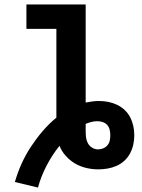

<svg xmlns="http://www.w3.org/2000/svg" viewBox="-20 -755 640 865"><path d="M151 90 47 65Q59 23 77 -17Q95 -57 119 -93.5Q143 -130 171.5 -163.5Q200 -197 234 -225V-625H99V-735H366V-293Q381 -296 396 -298Q411 -300 426 -300Q447 -300 467.5 -296Q488 -292 507 -283Q526 -274 541.5 -259.5Q557 -245 566.5 -226.5Q576 -208 580.5 -187.5Q585 -167 585 -146Q585 -124 580.5 -103.5Q576 -83 566 -64Q556 -45 540 -30.5Q524 -16 504.5 -7.5Q485 1 464 4.5Q443 8 422 8Q395 8 368 1.5Q341 -5 318 -18.5Q295 -32 276.5 -52.5Q258 -73 248 -98Q215 -57 190 -9Q165 39 151 90ZM422 -82Q433 -82 444.5 -86.5Q456 -91 464 -100.5Q472 -110 474.5 -122Q477 -134 477 -146Q477 -158 474 -170.5Q471 -183 463 -192Q455 -201 443 -205Q431 -209 418 -209Q405 -209 391.5 -205.5Q378 -202 366 -197Q366 -189 366 -181Q366 -173 366 -165Q366 -151 367.5 -137Q369 -123 375.5 -110.5Q382 -98 394.5 -90Q407 -82 422 -82Z"/></svg>

Font: Iosevka Custom XBdEx
Style: Regular
Weight: 800
Width: 7
Monospace: yes
Designer: Belleve Invis
Foundry: Belleve Invis
Version: Version 11.2.4; ttfautohint (v1.8.4)